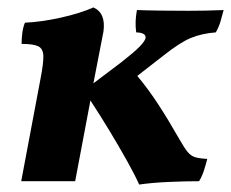

<svg xmlns="http://www.w3.org/2000/svg" viewBox="-20 -487 621 516"><path d="M37 0 89 -276Q97 -317 96.5 -336.5Q96 -356 83 -362.5Q70 -369 38 -369Q38 -383 40 -398.5Q42 -414 47 -426Q91 -428 143 -439.5Q195 -451 231 -467Q265 -452 258 -402L231 -263L309 -322Q342 -348 355.5 -362Q369 -376 371 -384Q374 -399 346 -400Q344 -415 344.5 -429.5Q345 -444 348 -460Q373 -459 412 -458.5Q451 -458 487 -458Q509 -458 533.5 -458.5Q558 -459 581 -460Q577 -444 572.5 -429Q568 -414 560 -400Q522 -397 493 -385Q464 -373 421 -339L349 -283Q379 -247 406 -205.5Q433 -164 462 -113Q475 -90 484 -79Q493 -68 504.5 -64.5Q516 -61 537 -60Q533 -44 528 -28.5Q523 -13 515 0Q478 0 433 2Q388 4 354 9Q343 -16 321.5 -54.5Q300 -93 274 -136Q248 -179 223 -217L182 0Z"/></svg>

Font: Vollkorn
Style: Bold Italic
Weight: 700
Italic angle: -11°
Designer: Friedrich Althausen
Foundry: Friedrich Althausen
Version: Version 5.000; ttfautohint (v1.8.3)